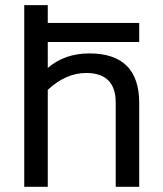

<svg xmlns="http://www.w3.org/2000/svg" viewBox="-20 -718 628 738"><path d="M163.6 -556.6V-457Q229 -512.7 323.2 -512.7Q515.1 -512.7 515.1 -321.8V0H424.8V-323.2Q424.8 -437.5 311 -437.5Q233.4 -437.5 163.6 -372.6V0H73.2V-698.2H163.6V-629.9H515.1V-556.6Z"/></svg>

Font: Sansation
Style: Regular
Weight: 400
Designer: Bernd Montag
Version: Version 1.301